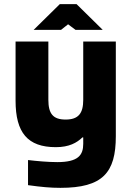

<svg xmlns="http://www.w3.org/2000/svg" viewBox="-20 -700 632 925"><path d="M538 -44V-500H381V-219C381 -154 358 -124 296 -124C235 -124 213 -153 213 -219V-500H55V-215C55 -61 113 9 249 9C313 9 350 -12 377 -38H381V-7C381 48 356 81 256 81C212 81 156 76 115 71V192C180 201 223 205 271 205C475 205 538 132 538 -44ZM142 -556H274L308 -583L344 -556H475L349 -680H268Z"/></svg>

Font: LT Wave Alt Black
Style: Regular
Weight: 900
Designer: Daniel Lyons
Version: Version 2.5 (Glyphs App)